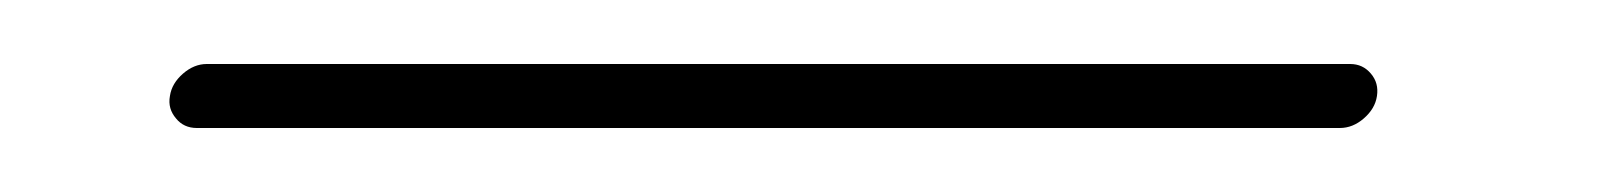

<svg xmlns="http://www.w3.org/2000/svg" viewBox="-20 -2 504 60"><path d="M33.1 28C32.6 30.7 33.3 33 35 35C36.6 37 38.8 38 41.5 38H398.7C401.4 38 403.9 37 406.2 35C408.5 33 409.9 30.7 410.3 28C410.7 25.3 410.1 23 408.4 21C406.7 19 404.6 18 401.9 18H44.6C42 18 39.5 19 37.2 21C34.9 23 33.5 25.3 33.1 28Z"/></svg>

Font: Proton
Style: RgCndIt
Weight: 500
Version: Version 1.017